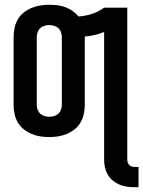

<svg xmlns="http://www.w3.org/2000/svg" viewBox="-20 -562 600 804"><path d="M543 222Q526 222 510 219.5Q494 217 479 210.5Q464 204 451.5 193.5Q439 183 431 169Q423 155 419.5 139Q416 123 416 107V-428Q397 -420 376.5 -415.5Q356 -411 335 -409V-123Q335 -104 331 -85Q327 -66 317.5 -49.5Q308 -33 293 -21Q278 -9 260.5 -1.5Q243 6 224 9Q205 12 186 12Q167 12 148 9Q129 6 111.5 -1.5Q94 -9 79 -21Q64 -33 54.5 -49.5Q45 -66 41 -85Q37 -104 37 -123V-407Q37 -426 41 -445Q45 -464 54.5 -480.5Q64 -497 79 -509Q94 -521 111.5 -528.5Q129 -536 148 -539Q167 -542 186 -542Q203 -542 220.5 -540Q238 -538 254 -532Q270 -526 284 -516Q298 -506 309 -493Q338 -495 365.5 -504Q393 -513 416 -530H513V107Q513 113 515 119Q517 125 521 129Q525 133 531 135Q537 137 543 137H560V222ZM186 -73Q196 -73 206.5 -76Q217 -79 224.5 -86Q232 -93 235.5 -103Q239 -113 239 -123V-407Q239 -417 235.5 -427Q232 -437 224.5 -444Q217 -451 206.5 -454Q196 -457 186 -457Q176 -457 166 -454Q156 -451 148.5 -444Q141 -437 137.5 -427Q134 -417 134 -407V-123Q134 -113 137.5 -103Q141 -93 148.5 -86Q156 -79 166 -76Q176 -73 186 -73Z"/></svg>

Font: Lode Dark
Style: Bold
Weight: 700
Monospace: yes
Designer: Belleve Invis
Foundry: Belleve Invis
Version: Version 29.2.0; ttfautohint (v1.8.3)